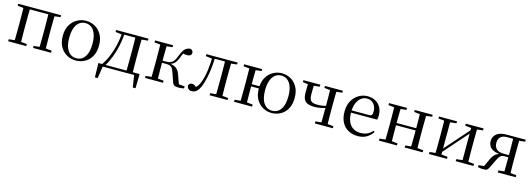

<svg xmlns="http://www.w3.org/2000/svg" viewBox="6 -1458 7056 2551"><g transform="rotate(15 3534.0 -183.0)"><path d="M123 0Q124 -24 124.5 -65Q125 -106 125.5 -150Q126 -194 126 -229V-288Q126 -322 125.5 -366Q125 -410 124.5 -451Q124 -492 123 -516H212Q211 -492 210.5 -451Q210 -410 209.5 -366Q209 -322 209 -288V-229Q209 -194 209.5 -150Q210 -106 210.5 -65Q211 -24 212 0ZM465 0Q466 -24 466.5 -65Q467 -106 467.5 -150Q468 -194 468 -229V-288Q468 -322 467.5 -366Q467 -410 466.5 -451Q466 -492 465 -516H552Q551 -492 550.5 -451Q550 -410 549.5 -366Q549 -322 549 -288V-229Q549 -194 549.5 -150Q550 -106 550.5 -65Q551 -24 552 0ZM43 0V-28L153 -39H185L292 -28V0ZM385 0V-28L493 -39H526L633 -28V0ZM43 -489V-516H167V-477H153ZM509 -477V-516H632V-489L526 -477ZM167 -484V-516H509V-484Z M974 15Q908 15 851.5 -16Q795 -47 760 -107.5Q725 -168 725 -258Q725 -348 761 -408.5Q797 -469 854 -500Q911 -531 974 -531Q1039 -531 1096 -500.5Q1153 -470 1188.5 -409Q1224 -348 1224 -258Q1224 -168 1189 -107Q1154 -46 1097.5 -15.5Q1041 15 974 15ZM974 -16Q1049 -16 1091.5 -78Q1134 -140 1134 -257Q1134 -373 1091.5 -436Q1049 -499 974 -499Q900 -499 857 -436Q814 -373 814 -257Q814 -140 857 -78Q900 -16 974 -16Z M1798 0H1323L1347 -21L1318 165H1280L1276 -31H1843L1839 165H1801L1772 -22ZM1662 0Q1663 -24 1663.5 -65Q1664 -106 1664.5 -150Q1665 -194 1665 -229V-288Q1665 -322 1664.5 -366Q1664 -410 1663.5 -451Q1663 -492 1662 -516H1750Q1749 -492 1748.5 -451Q1748 -410 1747.5 -366Q1747 -322 1747 -288V-229Q1747 -194 1747.5 -150Q1748 -106 1748.5 -65Q1749 -24 1750 0ZM1390 -489V-516H1492V-477H1483ZM1707 -477V-516H1835V-489L1724 -477ZM1327 -30Q1391 -123 1430.5 -249Q1470 -375 1479 -516H1513Q1507 -425 1489.5 -337Q1472 -249 1441 -169Q1426 -129 1407.5 -90.5Q1389 -52 1366 -19V-7ZM1492 -484V-516H1709V-484Z M1925 0V-28L2035 -39H2067L2173 -28V0ZM1925 -489V-516H2173V-489L2067 -477H2035ZM2005 0Q2006 -24 2006.5 -65Q2007 -106 2007.5 -150Q2008 -194 2008 -229V-288Q2008 -322 2007.5 -366Q2007 -410 2006.5 -451Q2006 -492 2005 -516H2094Q2093 -492 2092.5 -450.5Q2092 -409 2091.5 -362.5Q2091 -316 2091 -278V-258Q2091 -209 2091.5 -158.5Q2092 -108 2092.5 -66Q2093 -24 2094 0ZM2299 -47 2255 -173Q2243 -206 2230 -223.5Q2217 -241 2197 -247Q2177 -253 2145 -253H2049V-282H2144Q2174 -282 2197.5 -290.5Q2221 -299 2241 -323Q2261 -347 2278 -394Q2304 -465 2331.5 -495Q2359 -525 2406 -531Q2447 -520 2447 -484Q2447 -462 2431.5 -449.5Q2416 -437 2388 -437Q2365 -437 2349 -440Q2333 -443 2316 -448L2363 -479Q2344 -459 2331 -439.5Q2318 -420 2305 -383Q2290 -341 2272 -316.5Q2254 -292 2231 -279.5Q2208 -267 2179 -262L2180 -272Q2225 -268 2255 -255.5Q2285 -243 2305.5 -218.5Q2326 -194 2340 -152L2389 -13L2332 -40L2463 -27V0Q2447 3 2427.5 6Q2408 9 2392 9Q2346 9 2327.5 -3Q2309 -15 2299 -47Z M2569 10Q2540 10 2521.5 -7Q2503 -24 2503 -55Q2510 -71 2522 -79Q2534 -87 2552 -87Q2570 -87 2586 -77Q2602 -67 2621 -46V-36H2592V-46Q2618 -63 2634.5 -86Q2651 -109 2666 -149Q2692 -221 2705 -313.5Q2718 -406 2719 -516H2755Q2753 -404 2739 -308Q2725 -212 2702 -139Q2685 -84 2664.5 -51.5Q2644 -19 2620 -4.5Q2596 10 2569 10ZM2631 -489V-516H2734V-477H2727ZM2736 -486V-516H2927V-486ZM2814 0V-28L2923 -39H2955L3061 -28V0ZM2894 0Q2895 -24 2895.5 -65Q2896 -106 2896.5 -150Q2897 -194 2897 -229V-288Q2897 -322 2896.5 -366Q2896 -410 2895.5 -451Q2895 -492 2894 -516H2982Q2981 -492 2980 -451Q2979 -410 2978.5 -366Q2978 -322 2978 -288V-229Q2978 -194 2978.5 -150Q2979 -106 2980 -65Q2981 -24 2982 0ZM2937 -477V-516H3061V-489L2955 -477Z M3150 0V-28L3260 -39H3292L3398 -28V0ZM3150 -489V-516H3398V-489L3292 -477H3260ZM3230 0Q3231 -24 3231.5 -65Q3232 -106 3232.5 -150Q3233 -194 3233 -229V-288Q3233 -322 3232.5 -366Q3232 -410 3231.5 -451Q3231 -492 3230 -516H3319Q3318 -492 3317.5 -451Q3317 -410 3316.5 -364Q3316 -318 3316 -282V-260Q3316 -210 3316.5 -159Q3317 -108 3317.5 -66Q3318 -24 3319 0ZM3274 -256V-287H3472V-256ZM3668 15Q3604 15 3547.5 -16Q3491 -47 3456.5 -107.5Q3422 -168 3422 -258Q3422 -348 3457 -408.5Q3492 -469 3548.5 -500Q3605 -531 3668 -531Q3733 -531 3789 -500.5Q3845 -470 3880 -409Q3915 -348 3915 -258Q3915 -168 3881 -107Q3847 -46 3790.5 -15.5Q3734 15 3668 15ZM3668 -16Q3743 -16 3786 -78Q3829 -140 3829 -257Q3829 -373 3786 -436Q3743 -499 3668 -499Q3594 -499 3551 -436Q3508 -373 3508 -257Q3508 -140 3551 -78Q3594 -16 3668 -16Z M4200 -211Q4137 -211 4101 -227Q4065 -243 4050.5 -276.5Q4036 -310 4036 -362Q4036 -405 4036.5 -442Q4037 -479 4038 -516H4119Q4117 -477 4116.5 -441Q4116 -405 4116 -360Q4116 -297 4139.5 -273Q4163 -249 4226 -249Q4266 -249 4300.5 -254.5Q4335 -260 4378 -273V-245Q4332 -230 4288.5 -220.5Q4245 -211 4200 -211ZM4341 0Q4342 -24 4342.5 -65Q4343 -106 4343.5 -152Q4344 -198 4344 -234V-288Q4344 -322 4343.5 -366Q4343 -410 4342.5 -451Q4342 -492 4341 -516H4429Q4428 -492 4427.5 -451Q4427 -410 4426.5 -366Q4426 -322 4426 -288V-229Q4426 -194 4426.5 -150Q4427 -106 4427.5 -65Q4428 -24 4429 0ZM3966 -489V-516H4199V-489L4093 -477H4060ZM4261 0V-28L4368 -39H4400L4509 -28V0ZM4262 -489V-516H4509V-489L4402 -477H4370Z M4856 15Q4783 15 4725 -15Q4667 -45 4634 -106Q4601 -167 4601 -257Q4601 -341 4635.5 -402.5Q4670 -464 4726 -497.5Q4782 -531 4848 -531Q4913 -531 4959.5 -503.5Q5006 -476 5030.5 -429Q5055 -382 5055 -323Q5055 -287 5048 -263H4640V-294H4930Q4957 -294 4966 -308Q4975 -322 4975 -352Q4975 -416 4941 -457.5Q4907 -499 4846 -499Q4802 -499 4766 -471.5Q4730 -444 4709 -392.5Q4688 -341 4688 -269Q4688 -188 4712.5 -136Q4737 -84 4780 -59.5Q4823 -35 4878 -35Q4931 -35 4970.5 -53.5Q5010 -72 5041 -108L5057 -94Q5024 -44 4974 -14.5Q4924 15 4856 15Z M5223 0Q5224 -24 5224.5 -65Q5225 -106 5225.5 -150Q5226 -194 5226 -229V-288Q5226 -322 5225.5 -366Q5225 -410 5224.5 -451Q5224 -492 5223 -516H5312Q5311 -492 5310.5 -450.5Q5310 -409 5309.5 -363Q5309 -317 5309 -280V-260Q5309 -210 5309.5 -159Q5310 -108 5310.5 -66Q5311 -24 5312 0ZM5575 0Q5577 -24 5577.5 -66Q5578 -108 5578.5 -159Q5579 -210 5579 -260V-280Q5579 -317 5578.5 -363Q5578 -409 5577.5 -450.5Q5577 -492 5575 -516H5664Q5663 -492 5662.5 -451Q5662 -410 5661.5 -366Q5661 -322 5661 -288V-229Q5661 -194 5661.5 -150Q5662 -106 5662.5 -65Q5663 -24 5664 0ZM5143 0V-28L5253 -39H5285L5391 -28V0ZM5143 -489V-516H5391V-489L5285 -477H5253ZM5497 0V-28L5605 -39H5638L5744 -28V0ZM5497 -489V-516H5744V-489L5638 -477H5605ZM5267 -256V-287H5620V-256Z M5831 0V-28L5940 -39H5974L6079 -28V0ZM6199 0V-28L6302 -39H6336L6444 -28V0ZM5911 0Q5912 -24 5912.5 -65Q5913 -106 5913.5 -150Q5914 -194 5914 -229V-288Q5914 -322 5913.5 -366Q5913 -410 5912.5 -451Q5912 -492 5911 -516H5993V0ZM5970 -47 5935 -66H5946L6123 -266L6304 -471L6338 -451H6326L6148 -249ZM6283 0V-516H6364Q6363 -492 6362.5 -451Q6362 -410 6361.5 -366Q6361 -322 6361 -288V-229Q6361 -194 6361.5 -150Q6362 -106 6362.5 -65Q6363 -24 6364 0ZM5831 -489V-516H6079V-489L5975 -477H5941ZM6199 -489V-516H6444V-489L6337 -477H6302Z M6765 -516H7024V-489L6915 -477L6901 -485H6776Q6716 -485 6686.5 -456.5Q6657 -428 6657 -377Q6657 -321 6690 -291Q6723 -261 6787 -261H6901V-231H6811Q6771 -231 6752.5 -213.5Q6734 -196 6713 -153L6659 -41Q6646 -13 6631.5 -2Q6617 9 6578 9Q6560 9 6541.5 6.5Q6523 4 6505 0V-27L6617 -39L6571 -15L6630 -144Q6654 -194 6685.5 -219Q6717 -244 6772 -249L6767 -240Q6699 -242 6657 -260.5Q6615 -279 6596.5 -309.5Q6578 -340 6578 -379Q6578 -440 6623.5 -478Q6669 -516 6765 -516ZM6858 0Q6859 -24 6859.5 -65.5Q6860 -107 6860.5 -154Q6861 -201 6861 -240V-288Q6861 -322 6860.5 -366Q6860 -410 6859.5 -451Q6859 -492 6858 -516H6945Q6944 -492 6943 -451Q6942 -410 6941.5 -366Q6941 -322 6941 -288V-229Q6941 -194 6941.5 -150Q6942 -106 6943 -65Q6944 -24 6945 0ZM6778 0V-28L6885 -39H6918L7024 -28V0Z"/></g></svg>

Font: Noto Serif TC
Style: Regular
Weight: 400
Designer: Ryoko NISHIZUKA  (kana & ideographs); Frank Grießhammer (Latin, Greek & Cyrillic); Wenlong ZHANG  (bopomofo); Sandoll Co
Foundry: Adobe
Version: Version 2.003-H1;hotconv 1.1.1;makeotfexe 2.6.0